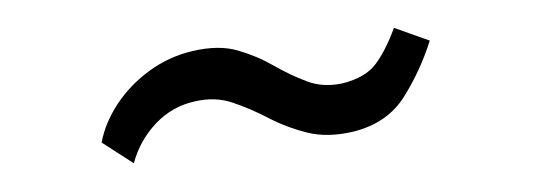

<svg xmlns="http://www.w3.org/2000/svg" viewBox="-26 -402 625 225"><g transform="rotate(-5 286.0 -290.0)"><path d="M89 -252Q95.5 -275 112 -295.8Q128.5 -316.5 152.5 -331Q176.5 -345.5 204.5 -349.5Q235.5 -354 257.5 -345.5Q279.5 -337 297.8 -324.2Q316 -311.5 334.8 -302.5Q353.5 -293.5 376.5 -296.5Q404 -301 417 -315.8Q430 -330.5 442 -356L482.5 -337.5Q469 -304.5 447 -275Q425 -245.5 384 -239Q353 -234.5 329.5 -242.8Q306 -251 286 -263.8Q266 -276.5 246 -285.2Q226 -294 202 -290.5Q175 -287 154.5 -268.8Q134 -250.5 124.5 -224.5Z"/></g></svg>

Font: Merriweather 28pt Light
Style: Regular
Weight: 300
Version: Version 2.100